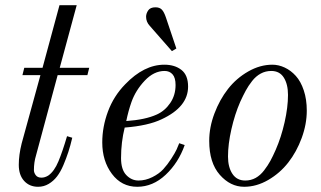

<svg xmlns="http://www.w3.org/2000/svg" viewBox="-20 -704 1232 736"><path d="M52 -72Q52 -110 63 -154L135 -416H66L73 -444H143L208 -684H274L209 -444H322L315 -416H201L118 -108Q110 -82 110 -52Q110 -42 117 -32.5Q124 -23 139 -23Q152 -23 165 -31Q188 -47 204 -85.5Q220 -124 237 -182L257 -176Q250 -146 242 -121.5Q234 -97 223 -71Q212 -45 198.5 -27.5Q185 -10 166.5 1Q148 12 126 12Q93 12 72.5 -10.5Q52 -33 52 -72Z M372 -158Q372 -218 394 -277Q416 -336 460 -381Q532 -456 610 -456Q650 -456 675.5 -436Q701 -416 701 -372Q701 -294 600 -247Q548 -222 458 -215Q444 -159 444 -98Q444 -54 464 -33Q484 -12 511 -12Q538 -12 564 -25Q590 -38 606 -55.5Q622 -73 636.5 -95.5Q651 -118 657 -131Q663 -144 667 -155L688 -148Q664 -80 615 -34Q566 12 506 12Q446 12 409 -37.5Q372 -87 372 -158ZM464 -240Q537 -245 581 -265Q612 -279 632.5 -309Q653 -339 653 -378Q653 -406 641.5 -419Q630 -432 611 -432Q570 -432 535 -395Q500 -358 484 -313Q472 -279 464 -240ZM540 -640Q540 -652 548 -664Q556 -676 576 -676Q592 -676 600.5 -667Q609 -658 616 -637L656 -518L639 -508L554 -605Q540 -620 540 -640Z M854 -104Q854 -63 871 -37.5Q888 -12 920 -12Q942 -12 960 -22Q978 -32 992.5 -51Q1007 -70 1016.5 -87.5Q1026 -105 1037 -130Q1058 -178 1071 -235.5Q1084 -293 1084 -340Q1084 -381 1068 -406.5Q1052 -432 1020 -432Q998 -432 979.5 -422Q961 -412 946.5 -393.5Q932 -375 922 -356.5Q912 -338 901 -314Q880 -266 867 -208.5Q854 -151 854 -104ZM782 -164Q782 -216 802 -269Q822 -322 854 -363Q886 -404 931.5 -430Q977 -456 1024 -456Q1048 -456 1071.5 -445Q1095 -434 1114 -413Q1133 -392 1144.5 -357.5Q1156 -323 1156 -280Q1156 -228 1136.5 -175Q1117 -122 1085 -81Q1053 -40 1008 -14Q963 12 916 12Q863 12 822.5 -34Q782 -80 782 -164Z"/></svg>

Font: Old Standard TT
Style: Italic
Weight: 400
Italic angle: -15.2°
Designer: Alexey Kryukov <alexios@thessalonica.org.ru>
Version: Version 2.2